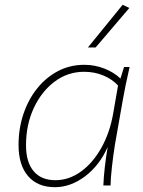

<svg xmlns="http://www.w3.org/2000/svg" viewBox="-20 -770 594 797"><path d="M208 7Q136 7 96.5 -39Q57 -85 57 -168Q57 -236 77 -296Q97 -356 133.5 -402Q170 -448 220 -474.5Q270 -501 330 -501Q373 -501 413 -485.5Q453 -470 480 -444L495 -492H518Q508 -449 501.5 -416.5Q495 -384 491 -362L457 -169Q450 -125 444.5 -76Q439 -27 439 0H409Q412 -71 427 -160Q393 -83 333 -38Q273 7 208 7ZM210 -22Q266 -22 315.5 -57.5Q365 -93 400.5 -156Q436 -219 450 -300L470 -415Q446 -441 409.5 -456.5Q373 -472 329 -472Q261 -472 206.5 -431Q152 -390 120 -321Q88 -252 88 -167Q88 -97 119.5 -59.5Q151 -22 210 -22ZM345 -573 489 -750 517 -737 377 -573Z"/></svg>

Font: Livvic Thin
Style: Italic
Weight: 250
Italic angle: -10°
Designer: Jacques Le Bailly, Baron von Fonthausen
Version: Version 1.001; ttfautohint (v1.8.2)